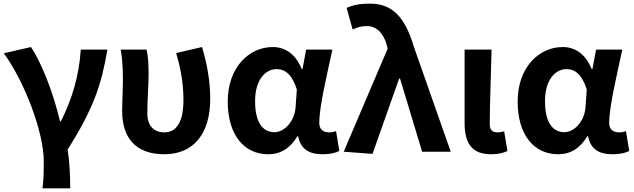

<svg xmlns="http://www.w3.org/2000/svg" viewBox="-20 -832 3479 1053"><path d="M213 201H365C365 137 362 57 351 -12C494 -238 537 -370 569 -560H423C414 -419 376 -289 314 -167H309C271 -330 205 -492 150 -574L1 -540C119 -377 220 -102 220 51C220 124 219 153 213 201Z M881 14C1042 14 1133 -99 1133 -290C1133 -385 1116 -481 1088 -574L946 -541C976 -440 986 -359 986 -283C986 -160 946 -106 881 -106C829 -106 788 -138 788 -209C788 -282 795 -373 795 -423C795 -475 793 -521 784 -560H642C653 -499 654 -437 654 -393C654 -335 650 -278 650 -221C650 -78 723 14 881 14Z M1451 14C1519 14 1572 -19 1611 -85H1615C1629 -14 1675 14 1750 14C1792 14 1822 6 1841 -4L1823 -113C1810 -108 1797 -106 1786 -106C1754 -106 1731 -121 1731 -158C1731 -248 1774 -425 1803 -560H1659L1639 -453H1635C1600 -539 1541 -574 1476 -574C1346 -574 1229 -463 1229 -275C1229 -93 1318 14 1451 14ZM1485 -107C1420 -107 1379 -162 1379 -277C1379 -398 1438 -453 1497 -453C1544 -453 1583 -422 1608 -341L1601 -242C1595 -168 1541 -107 1485 -107Z M2023 12 2169 -401H2174L2295 0H2452L2250 -575C2201 -738 2133 -812 2009 -812C1946 -812 1915 -803 1881 -789L1914 -670C1938 -681 1958 -689 1992 -689C2043 -689 2084 -652 2102 -582L2106 -565L1865 0Z M2673 14C2717 14 2741 6 2763 -4L2745 -112C2733 -108 2720 -106 2711 -106C2681 -106 2666 -117 2666 -152C2666 -257 2673 -423 2676 -560H2528V-159C2528 -54 2562 14 2673 14Z M3041 14C3109 14 3162 -19 3201 -85H3205C3219 -14 3265 14 3340 14C3382 14 3412 6 3431 -4L3413 -113C3400 -108 3387 -106 3376 -106C3344 -106 3321 -121 3321 -158C3321 -248 3364 -425 3393 -560H3249L3229 -453H3225C3190 -539 3131 -574 3066 -574C2936 -574 2819 -463 2819 -275C2819 -93 2908 14 3041 14ZM3075 -107C3010 -107 2969 -162 2969 -277C2969 -398 3028 -453 3087 -453C3134 -453 3173 -422 3198 -341L3191 -242C3185 -168 3131 -107 3075 -107Z"/></svg>

Font: Noto Sans CJK KR Bold
Style: Regular
Weight: 700
Designer: Ryoko NISHIZUKA (kana & ideographs); Paul D. Hunt (Latin, Greek & Cyrillic); Wenlong ZHANG (bopomofo); Sandoll Communica
Foundry: Adobe Systems Incorporated
Version: Version 1.004;PS 1.004;hotconv 1.0.82;makeotf.lib2.5.63406